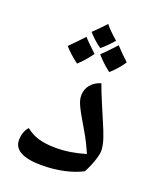

<svg xmlns="http://www.w3.org/2000/svg" viewBox="-126 -875 673 817"><g transform="rotate(20 210.5 -466.0)"><path d="M225 -689C237 -698 256 -716 278 -741C254 -762 235 -780 222 -797C208 -781 190 -763 167 -741C184 -722 203 -704 225 -689ZM296 -606C320 -627 338 -649 352 -670C328 -692 309 -712 295 -727C269 -698 248 -677 234 -664C251 -644 271 -625 296 -606ZM155 -593C178 -614 196 -636 211 -657C181 -685 162 -704 154 -714C131 -689 110 -668 92 -650C107 -633 128 -613 155 -593ZM160 -135C231 -135 295 -149 343 -174C364 -212 379 -259 379 -279C379 -311 364 -350 344 -396C328 -435 297 -504 281 -550C243 -539 218 -509 218 -473C218 -442 232 -419 280 -337C297 -309 312 -278 326 -246C281 -232 236 -225 192 -225C129 -225 89 -238 56 -265C42 -251 34 -227 34 -203C34 -159 76 -135 160 -135Z"/></g></svg>

Font: Noto Naskh Arabic UI Medium
Style: Regular
Weight: 500
Designer: Monotype Design Team, David Williams, Mohamad Dakak and Nizar Qandah
Foundry: Monotype Imaging Inc.
Version: Version 2.014